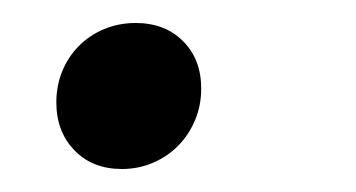

<svg xmlns="http://www.w3.org/2000/svg" viewBox="-20 -138 310 167"><path d="M98 -118Q123.5 -118 139.2 -102.2Q155 -86.5 155 -61Q155 -46.5 149.8 -33.8Q144.5 -21 135.2 -11.5Q126 -2 113.2 3.5Q100.5 9 86 9Q60.5 9 44.8 -7.2Q29 -23.5 29 -49Q29 -63.5 34.2 -76.2Q39.5 -89 48.8 -98.2Q58 -107.5 70.8 -112.8Q83.5 -118 98 -118Z"/></svg>

Font: Argentum Sans
Style: Italic
Weight: 400
Italic angle: -11.3099°
Designer: Julieta Ulanovsky, Owen Earl, Rasmus Andersson, Cristiano Sobral
Foundry: The Argentum Sans Project Authors
Version: Version 3.131; ttfautohint (v1.8.4.7-5d5b-dirty)